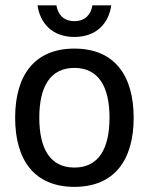

<svg xmlns="http://www.w3.org/2000/svg" viewBox="-20 -697 565 729"><path d="M262.5 -556.7C348.3 -556.7 393.3 -610.8 402.5 -676.7H330.8C325.8 -643.3 304.2 -616.7 262.5 -616.7C220.8 -616.7 199.2 -643.3 194.2 -676.7H122.5C131.7 -610.8 176.7 -556.7 262.5 -556.7ZM262.5 12.5C415 12.5 487.5 -90 487.5 -250C487.5 -410 415 -512.5 262.5 -512.5C110 -512.5 37.5 -410 37.5 -250C37.5 -90 110 12.5 262.5 12.5ZM262.5 -60.8C170 -60.8 129.2 -133.3 129.2 -250C129.2 -366.7 170 -439.2 262.5 -439.2C355 -439.2 395.8 -366.7 395.8 -250C395.8 -133.3 355 -60.8 262.5 -60.8Z"/></svg>

Font: Familjen Grotesk
Style: Regular
Weight: 400
Designer: Anders Wikstroem, Jonas Baeckman, Matilda Gysing, Kristian Moeller
Foundry: Familjen STHLM AB
Version: Version 2.000